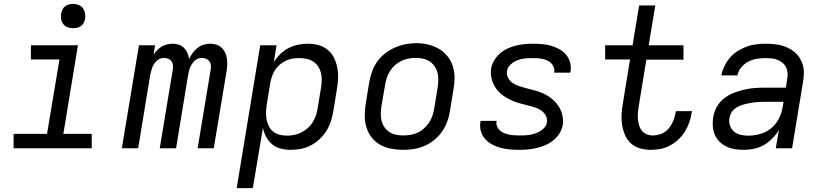

<svg xmlns="http://www.w3.org/2000/svg" viewBox="-20 -763 4240 988"><path d="M50 0V-74H222L286 -457H139V-530H381L306 -74H452V0ZM356 -618Q341 -618 327.5 -623Q314 -628 305.5 -639.5Q297 -651 294.5 -665.5Q292 -680 295 -695Q297 -705 302 -715Q307 -725 316 -731.5Q325 -738 335.5 -740.5Q346 -743 356 -743Q371 -743 385 -737.5Q399 -732 407 -720.5Q415 -709 417.5 -694.5Q420 -680 418 -665Q416 -655 410.5 -645Q405 -635 396 -628.5Q387 -622 376.5 -620Q366 -618 356 -618Z M607 0 695 -530H778L770 -482Q778 -494 789 -505Q800 -516 812.5 -523.5Q825 -531 839.5 -534.5Q854 -538 868 -538Q885 -538 900.5 -533Q916 -528 927 -516.5Q938 -505 944.5 -490.5Q951 -476 953 -459Q960 -475 971 -490Q982 -505 996.5 -516.5Q1011 -528 1028.5 -533Q1046 -538 1062 -538Q1080 -538 1095.5 -532.5Q1111 -527 1122 -516Q1133 -505 1139.5 -490Q1146 -475 1148 -458.5Q1150 -442 1149 -425Q1148 -408 1145 -391L1080 0H997L1064 -404Q1066 -416 1065 -427.5Q1064 -439 1057.5 -447.5Q1051 -456 1041 -460.5Q1031 -465 1019 -465Q1009 -465 999.5 -461.5Q990 -458 982 -450.5Q974 -443 968 -434Q962 -425 958 -415.5Q954 -406 952 -396.5Q950 -387 948 -377L886 0H802L869 -404Q871 -416 870 -427.5Q869 -439 863 -447.5Q857 -456 846.5 -460.5Q836 -465 824 -465Q814 -465 804.5 -461.5Q795 -458 787 -450.5Q779 -443 773 -434Q767 -425 763.5 -415.5Q760 -406 757.5 -396.5Q755 -387 753 -377L691 0Z M1198 205 1319 -530H1403L1389 -444Q1403 -466 1422.5 -485Q1442 -504 1465.5 -516Q1489 -528 1514.5 -533Q1540 -538 1565 -538Q1565 -538 1565 -538Q1565 -538 1565 -538Q1594 -538 1620.5 -530.5Q1647 -523 1667.5 -505.5Q1688 -488 1699.5 -464Q1711 -440 1716 -413Q1721 -386 1719.5 -357.5Q1718 -329 1713 -300L1695 -190Q1691 -164 1682.5 -138.5Q1674 -113 1659.5 -89.5Q1645 -66 1624.5 -47Q1604 -28 1579.5 -15Q1555 -2 1528.5 3Q1502 8 1476 8Q1449 8 1424 1.5Q1399 -5 1380.5 -20.5Q1362 -36 1350 -58Q1338 -80 1333 -105L1281 205ZM1456 -65Q1474 -65 1492.5 -68.5Q1511 -72 1528.5 -80.5Q1546 -89 1561.5 -102Q1577 -115 1587.5 -131.5Q1598 -148 1604.5 -166Q1611 -184 1614 -202L1632 -312Q1635 -331 1635.5 -350.5Q1636 -370 1631.5 -388Q1627 -406 1617 -421Q1607 -436 1592 -446Q1577 -456 1558.5 -460Q1540 -464 1521 -464Q1504 -464 1486.5 -461.5Q1469 -459 1452 -451Q1435 -443 1420.5 -431Q1406 -419 1396 -403.5Q1386 -388 1380 -371Q1374 -354 1371 -337L1353 -227Q1350 -207 1349 -187.5Q1348 -168 1351.5 -149.5Q1355 -131 1363 -114.5Q1371 -98 1385 -86.5Q1399 -75 1417.5 -70Q1436 -65 1456 -65Z M2053 8Q2022 8 1991.5 2Q1961 -4 1935.5 -18.5Q1910 -33 1892 -56.5Q1874 -80 1865.5 -108Q1857 -136 1857 -167.5Q1857 -199 1862 -230L1880 -340Q1885 -367 1894.5 -394.5Q1904 -422 1921 -446Q1938 -470 1962 -488.5Q1986 -507 2012.5 -518.5Q2039 -530 2067 -535.5Q2095 -541 2123 -541Q2154 -541 2184 -533.5Q2214 -526 2239 -511.5Q2264 -497 2282.5 -474Q2301 -451 2310 -422.5Q2319 -394 2319 -362.5Q2319 -331 2313 -300L2295 -190Q2291 -163 2281 -136Q2271 -109 2254 -85Q2237 -61 2213.5 -42Q2190 -23 2163 -11.5Q2136 0 2108 4Q2080 8 2053 8ZM2054 -66Q2073 -66 2091.5 -69Q2110 -72 2128 -80Q2146 -88 2161 -101.5Q2176 -115 2187 -131Q2198 -147 2204.5 -165.5Q2211 -184 2214 -202L2232 -312Q2235 -332 2235.5 -351Q2236 -370 2231.5 -388Q2227 -406 2216.5 -421.5Q2206 -437 2191 -447Q2176 -457 2157 -461Q2138 -465 2119 -465Q2100 -465 2081.5 -461.5Q2063 -458 2045.5 -449.5Q2028 -441 2013 -428Q1998 -415 1987.5 -398.5Q1977 -382 1971 -364Q1965 -346 1962 -328L1943 -218Q1940 -199 1939.5 -179.5Q1939 -160 1943.5 -142Q1948 -124 1958 -109Q1968 -94 1983 -84Q1998 -74 2016.5 -70Q2035 -66 2054 -66Z M2653 8Q2628 8 2604 6Q2580 4 2557 -2Q2534 -8 2513.5 -19Q2493 -30 2477.5 -46.5Q2462 -63 2455 -86Q2448 -109 2452 -134Q2452 -135 2452.5 -137Q2453 -139 2453 -141H2536Q2536 -140 2535.5 -139Q2535 -138 2535 -137Q2533 -124 2538 -112Q2543 -100 2552.5 -91.5Q2562 -83 2574.5 -78Q2587 -73 2599.5 -70.5Q2612 -68 2625.5 -67Q2639 -66 2653 -66Q2666 -66 2680 -66.5Q2694 -67 2707.5 -69.5Q2721 -72 2734.5 -76.5Q2748 -81 2760.5 -88.5Q2773 -96 2782.5 -107.5Q2792 -119 2794 -133Q2797 -153 2788 -169Q2779 -185 2763.5 -195.5Q2748 -206 2730 -211Q2712 -216 2694 -221Q2676 -226 2658 -230.5Q2640 -235 2623 -242Q2606 -249 2590 -258Q2574 -267 2560 -278.5Q2546 -290 2535 -304.5Q2524 -319 2517 -335.5Q2510 -352 2507 -371Q2504 -390 2507 -410Q2511 -432 2523 -452Q2535 -472 2552.5 -487.5Q2570 -503 2591.5 -513Q2613 -523 2635 -528.5Q2657 -534 2679 -536Q2701 -538 2722 -538Q2746 -538 2770 -536Q2794 -534 2816 -527.5Q2838 -521 2858 -510Q2878 -499 2892.5 -482Q2907 -465 2913.5 -442.5Q2920 -420 2916 -396Q2915 -395 2915 -393Q2915 -391 2914 -389H2831Q2832 -390 2832 -391Q2832 -392 2832 -393Q2834 -405 2829.5 -417Q2825 -429 2816.5 -437.5Q2808 -446 2796.5 -451.5Q2785 -457 2773 -459.5Q2761 -462 2748 -463Q2735 -464 2722 -464Q2709 -464 2696 -463.5Q2683 -463 2670 -460.5Q2657 -458 2644 -453.5Q2631 -449 2619.5 -441Q2608 -433 2599.5 -422Q2591 -411 2589 -397Q2586 -378 2595 -361.5Q2604 -345 2619.5 -335Q2635 -325 2652.5 -319.5Q2670 -314 2688.5 -309Q2707 -304 2725 -299.5Q2743 -295 2760 -288.5Q2777 -282 2793 -273Q2809 -264 2823 -252Q2837 -240 2848 -225.5Q2859 -211 2866 -194.5Q2873 -178 2876 -159Q2879 -140 2876 -121Q2872 -98 2859.5 -77.5Q2847 -57 2828 -41.5Q2809 -26 2787 -16.5Q2765 -7 2742.5 -1.5Q2720 4 2697.5 6Q2675 8 2653 8Z M3328 8Q3300 8 3273.5 0.5Q3247 -7 3227.5 -24.5Q3208 -42 3197 -66.5Q3186 -91 3181.5 -118Q3177 -145 3178.5 -173.5Q3180 -202 3185 -230L3222 -457H3094V-530H3235L3269 -735H3352L3318 -530H3497V-456H3306L3267 -218Q3264 -201 3262.5 -184Q3261 -167 3262.5 -150.5Q3264 -134 3268.5 -118.5Q3273 -103 3283 -90.5Q3293 -78 3308 -72Q3323 -66 3340 -66Q3362 -66 3384 -75Q3406 -84 3421 -102Q3436 -120 3444.5 -141.5Q3453 -163 3457 -185Q3457 -186 3457.5 -188Q3458 -190 3458 -191H3541Q3540 -189 3540 -186.5Q3540 -184 3539 -182Q3535 -156 3526.5 -132Q3518 -108 3504 -85.5Q3490 -63 3470 -44.5Q3450 -26 3426.5 -13.5Q3403 -1 3378 3.5Q3353 8 3328 8Z M3809 8Q3785 8 3762 4.5Q3739 1 3719 -8.5Q3699 -18 3683 -33.5Q3667 -49 3658.5 -69Q3650 -89 3648 -112.5Q3646 -136 3650 -159Q3654 -186 3668 -212Q3682 -238 3705 -256Q3728 -274 3754.5 -284.5Q3781 -295 3808.5 -301.5Q3836 -308 3863 -310Q3890 -312 3917 -312H4024L4031 -358Q4034 -373 4032.5 -389Q4031 -405 4024.5 -418Q4018 -431 4006 -440.5Q3994 -450 3980 -455.5Q3966 -461 3950.5 -462.5Q3935 -464 3919 -464Q3897 -464 3874.5 -460.5Q3852 -457 3831 -446Q3810 -435 3794.5 -416.5Q3779 -398 3775 -375H3692Q3697 -400 3708 -423Q3719 -446 3736 -466Q3753 -486 3775.5 -500Q3798 -514 3822 -523Q3846 -532 3870.5 -535Q3895 -538 3919 -538Q3940 -538 3961 -536Q3982 -534 4001.5 -529Q4021 -524 4038.5 -515Q4056 -506 4071 -493Q4086 -480 4096 -463.5Q4106 -447 4111.5 -427.5Q4117 -408 4116.5 -387Q4116 -366 4113 -346L4056 0H3972L3988 -94Q3974 -71 3954 -50.5Q3934 -30 3910.5 -16.5Q3887 -3 3860.5 2.5Q3834 8 3809 8ZM3830 -65Q3860 -65 3891 -73.5Q3922 -82 3947 -102Q3972 -122 3987 -150.5Q4002 -179 4007 -210L4012 -239H3917Q3903 -239 3890 -238.5Q3877 -238 3864 -236.5Q3851 -235 3837.5 -232.5Q3824 -230 3811 -226.5Q3798 -223 3785 -217.5Q3772 -212 3761 -203.5Q3750 -195 3743 -182.5Q3736 -170 3734 -157Q3730 -137 3736 -118Q3742 -99 3756.5 -86.5Q3771 -74 3790.5 -69.5Q3810 -65 3830 -65Z"/></svg>

Font: Iosevka Curly Extended Oblique
Style: Regular
Weight: 400
Width: 7
Italic angle: -9°
Monospace: yes
Designer: Belleve Invis
Foundry: Belleve Invis
Version: Version 11.1.0; ttfautohint (v1.8.3)